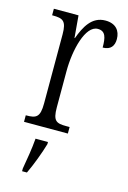

<svg xmlns="http://www.w3.org/2000/svg" viewBox="-118 -602 588 880"><g transform="rotate(15 176.5 -162.0)"><path d="M29 0H237V-31H221C174 -31 157 -38 157 -103V-275C157 -375 187 -499 246 -499C283 -499 289 -469 289 -422C327 -422 342 -444 342 -476C342 -516 319 -545 270 -545C205 -545 176 -488 155 -431H153L144 -536H27V-505H30C78 -505 96 -497 96 -433V-105C96 -39 78 -31 31 -31H29ZM79 208V221H102C122 180 147 113 159 71V61H100C96 112 87 161 79 208Z"/></g></svg>

Font: Noto Serif Devanagari ExtraCondensed Light
Style: Regular
Weight: 300
Width: 2
Designer: Universal Thirst, Indian Type Foundry and the Monotype Design Team
Foundry: Monotype Imaging Inc.
Version: Version 2.004